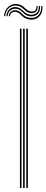

<svg xmlns="http://www.w3.org/2000/svg" viewBox="-30 -944 233 964"><path d="M102 0V-800H110V0ZM70 0V-800H78V0ZM86 0V-800H94V0ZM-10 -862.5Q-7 -894.5 13.4 -911.2Q33.8 -928 60 -923Q72 -920.8 80.1 -915.5Q88.2 -910.2 94.6 -904.1Q101 -898 108 -893Q115 -888 125 -886.5Q139.5 -884.2 146.9 -892Q154.2 -899.8 153 -913.5H159Q160.2 -895.8 150.6 -885.9Q141 -876 123.2 -878.5Q112.5 -880 105.1 -884.9Q97.8 -889.8 91.4 -895.9Q85 -902 77.6 -907.2Q70.2 -912.5 59 -915Q35.8 -920 17.2 -905.9Q-1.2 -891.8 -4 -862.5ZM2 -862.5Q4 -887.5 20.4 -899.9Q36.8 -912.2 57.2 -907.2Q67.8 -904.8 74.8 -899.4Q81.8 -894 87.9 -887.9Q94 -881.8 101.8 -876.9Q109.5 -872 121.5 -870.5Q140.5 -868.2 153.4 -879Q166.2 -889.8 165 -913.5H171Q173 -887 158.4 -873.2Q143.8 -859.5 120 -862.5Q107.5 -864.2 99.6 -869.2Q91.8 -874.2 85.9 -880.4Q80 -886.5 73.1 -891.8Q66.2 -897 55.8 -899.2Q37.5 -903 23.8 -892.9Q10 -882.8 8 -862.5ZM14 -862.5Q15.2 -878.5 26.9 -886.9Q38.5 -895.2 54.5 -891.5Q64 -889.2 70.5 -884.1Q77 -879 83 -872.9Q89 -866.8 97 -861.8Q105 -856.8 117.8 -854.8Q145.2 -850.5 162.1 -867.4Q179 -884.2 177 -913.5H183Q185.8 -879.5 165.9 -860.4Q146 -841.2 115.2 -846.8Q102.5 -849 94.2 -854Q86 -859 80 -865Q74 -871 67.9 -876.1Q61.8 -881.2 53.5 -883.5Q41 -887 31 -881.4Q21 -875.8 20 -862.5Z"/></svg>

Font: Big Shoulders Inline Text Thin Thin
Style: Regular
Weight: 250
Version: Version 2.002